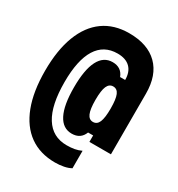

<svg xmlns="http://www.w3.org/2000/svg" viewBox="-232 -966 1214 1313"><g transform="rotate(30 375.0 -310.0)"><path d="M402 200Q283 200 200 140.5Q117 81 73.5 -33Q30 -147 30 -310Q30 -473 73.5 -587Q117 -701 200 -760.5Q283 -820 402 -820Q548 -820 627 -742Q706 -664 706 -519V-40H536V-91H496Q472 -28 402 -28Q331 -28 294.5 -99.5Q258 -171 258 -310Q258 -450 294.5 -521Q331 -592 402 -592Q472 -592 496 -529H536Q536 -592 501.5 -626Q467 -660 402 -660Q294 -660 239 -571.5Q184 -483 184 -310Q184 -128 242 -35Q300 58 412 58Q446 58 473.5 53Q501 48 526 36V174Q503 187 470.5 193.5Q438 200 402 200ZM488 -170Q520 -170 534 -203.5Q548 -237 548 -310Q548 -384 534 -417Q520 -450 488 -450Q457 -450 442.5 -417Q428 -384 428 -310Q428 -237 442.5 -203.5Q457 -170 488 -170Z"/></g></svg>

Font: Martian Mono SemiExpanded ExtraBold
Style: Regular
Weight: 800
Width: 6
Designer: Roman Shamin
Foundry: Evil Martians
Version: Version 1.000